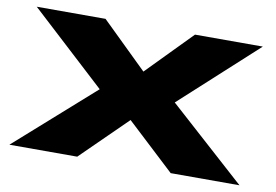

<svg xmlns="http://www.w3.org/2000/svg" viewBox="-66 -693 1152 800"><g transform="rotate(10 509.5 -293.0)"><path d="M16.5 0 347 -293 29 -586H320L513.5 -397L698.5 -586H985.5L664.5 -293L990 0H699L496 -189L303.5 0Z"/></g></svg>

Font: Anybody UltraExpanded ExtraBold
Style: Regular
Weight: 800
Width: 9
Designer: Tyler Finck
Foundry: Etcetera Type Company
Version: Version 1.010; ttfautohint (v1.8.3) -l 8 -r 50 -G 200 -x 14 